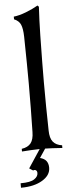

<svg xmlns="http://www.w3.org/2000/svg" viewBox="-64 -813 405 1041"><g transform="rotate(-5 139.0 -292.5)"><path d="M60.1 94.7 126 -4.9Q79.1 -3.9 29.3 0V-14.6Q63 -19.5 78.9 -39.6Q94.7 -59.6 95.2 -100.1Q98.1 -227.1 98.1 -366.2Q98.1 -455.1 95.2 -619.1Q94.2 -663.1 84.7 -685.1Q75.2 -707 48.8 -717.8V-732.4Q78.1 -735.4 115.5 -749.8Q152.8 -764.2 182.1 -781.2L189 -773.9Q184.6 -700.7 183.1 -618.7Q180.2 -456.1 180.2 -366.2Q180.2 -227.1 183.1 -100.1Q183.6 -59.6 199.5 -39.6Q215.3 -19.5 249 -14.6V0Q187 -4.4 155.8 -4.9L123.5 43.5Q168.5 54.2 168.5 100.1Q168.5 141.1 124 168Q79.1 195.3 6.8 195.3V170.9Q61.5 170.9 82 156.2Q102.5 142.6 102.5 123.5Q102.5 112.3 95.5 107.9Q88.4 103.5 80.6 107.9Z"/></g></svg>

Font: Flanker
Style: Regular
Weight: 400
Designer: Flanker
Foundry: Flanker
Version: Version 2.027